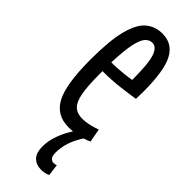

<svg xmlns="http://www.w3.org/2000/svg" viewBox="-255 -566 804 804"><g transform="rotate(45 147.0 -164.5)"><path d="M158 10Q87 10 55 -50Q23 -110 23 -256Q23 -369 39.5 -432Q56 -495 86.5 -520.5Q117 -546 160 -546Q219 -546 247 -493.5Q275 -441 275 -317Q275 -311 274.5 -296Q274 -281 274 -274Q244 -269 195 -263Q146 -257 93 -257V-239Q93 -168 100.5 -128.5Q108 -89 125.5 -72.5Q143 -56 174 -56Q209 -56 255 -73L266 -13Q215 10 158 10ZM93 -309Q125 -309 159.5 -312.5Q194 -316 207 -319Q207 -416 194.5 -452.5Q182 -489 157 -489Q140 -489 126.5 -475Q113 -461 104.5 -422.5Q96 -384 93 -309ZM203 217Q174 217 156 199.5Q138 182 138 143Q138 73 197 -11L237 -3Q214 33 204.5 63Q195 93 195 123Q195 144 202.5 152Q210 160 220 160Q230 160 236 156L243 208Q226 217 203 217Z"/></g></svg>

Font: Georama ExtraCondensed
Style: Regular
Weight: 400
Width: 2
Designer: Jean-Baptiste Levee
Foundry: Production Type
Version: Version 1.000